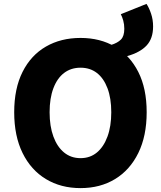

<svg xmlns="http://www.w3.org/2000/svg" viewBox="-20 -953 826 987"><path d="M632 -664 551 -722Q584 -732 601.5 -749.5Q619 -767 619 -805Q619 -828 613.5 -847.5Q608 -867 601 -880L733 -933Q746 -914 756.5 -883Q767 -852 767 -817Q767 -755 733.5 -719Q700 -683 632 -664ZM394 14Q293 14 216 -32.5Q139 -79 96 -166.5Q53 -254 53 -376Q53 -498 96 -583.5Q139 -669 216 -713.5Q293 -758 394 -758Q495 -758 571.5 -713Q648 -668 691 -583Q734 -498 734 -376Q734 -254 691 -166.5Q648 -79 571.5 -32.5Q495 14 394 14ZM394 -140Q443 -140 478 -169Q513 -198 532.5 -251Q552 -304 552 -376Q552 -448 532.5 -499.5Q513 -551 478 -578Q443 -605 394 -605Q345 -605 309.5 -578Q274 -551 254.5 -499.5Q235 -448 235 -376Q235 -304 254.5 -251Q274 -198 309.5 -169Q345 -140 394 -140Z"/></svg>

Font: Noto Sans SC Black
Style: Regular
Weight: 900
Designer: Ryoko NISHIZUKA  (kana, bopomofo & ideographs); Paul D. Hunt (Latin, Greek & Cyrillic); Sandoll Communications , Soo-you
Foundry: Adobe
Version: Version 2.004-H2;hotconv 1.0.118;makeotfexe 2.5.65603